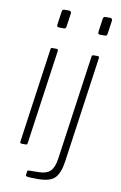

<svg xmlns="http://www.w3.org/2000/svg" viewBox="-99 -797 642 1022"><g transform="rotate(10 222.0 -286.0)"><path d="M95 -11Q94 -4 92.5 -2Q91 0 83 0H66Q59 0 56.5 -2.5Q54 -5 55 -11L127 -521Q128 -527 129.5 -528.5Q131 -530 136 -530H158Q163 -530 165.5 -527.5Q168 -525 167 -519ZM191 -659Q190 -652 188 -648Q186 -644 178 -644H151Q144 -644 142 -648.5Q140 -653 141 -659L151 -730Q153 -742 164 -742H190Q195 -742 198.5 -738Q202 -734 201 -728ZM308 52Q300 113 274.5 141.5Q249 170 181 170Q136 170 125 168Q114 166 115 160L118 139Q119 136 120 135Q121 134 124 134L182 133Q222 132 242 112.5Q262 93 269 45L349 -521Q350 -526 352 -528Q354 -530 359 -530H381Q386 -530 388 -527Q390 -524 389 -519L308 52ZM413 -659Q412 -652 410 -648Q408 -644 400 -644H373Q366 -644 364 -648.5Q362 -653 363 -659L373 -730Q375 -742 386 -742H412Q417 -742 420.5 -738Q424 -734 423 -728Z"/></g></svg>

Font: Libre Franklin Thin Thin
Style: Italic
Weight: 250
Italic angle: -8°
Version: Version 3.000